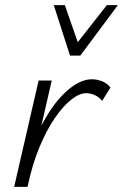

<svg xmlns="http://www.w3.org/2000/svg" viewBox="-20 -726 478 746"><path d="M58 0Q88 -133 135 -226.5Q182 -320 235.5 -369Q289 -418 337 -418Q356 -418 376 -410.5Q396 -403 409 -386L377 -334Q365 -349 348 -356.5Q331 -364 315 -364Q289 -364 257.5 -339.5Q226 -315 193.5 -268Q161 -221 133 -153.5Q105 -86 87 0ZM35 0 130 -413H181L86 0ZM252 -510 268 -544 395 -706H438L292 -510ZM252 -510 189 -706H232L288 -545L292 -510Z"/></svg>

Font: Ysabeau Office Light
Style: Italic
Weight: 300
Italic angle: -12°
Designer: Christian Thalmann (Catharsis Fonts)
Version: Version 2.001;gftools[0.9.30]; featfreeze: tnum,lnum,ss02